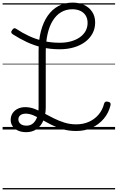

<svg xmlns="http://www.w3.org/2000/svg" viewBox="-20 -994 903 1473"><path d="M565 11Q509 11 462 -2.5Q415 -16 375.5 -36Q336 -56 301.5 -76Q267 -96 236.5 -109Q206 -122 178 -122Q151 -122 136 -110Q121 -98 121 -78Q121 -57 137.5 -43.5Q154 -30 183 -30Q213 -30 233.5 -47.5Q254 -65 265 -97Q276 -129 276 -173V-601Q276 -687 294 -755.5Q312 -824 346 -873Q380 -922 428.5 -948Q477 -974 537 -974Q586 -974 625 -956Q664 -938 687 -903.5Q710 -869 710 -821Q710 -775 689.5 -737Q669 -699 632.5 -672Q596 -645 546.5 -630.5Q497 -616 438 -616Q366 -616 304 -630.5Q242 -645 186.5 -671Q131 -697 78 -731Q68 -738 66.5 -745.5Q65 -753 73 -763Q80 -775 88 -777Q96 -779 104 -773Q152 -741 204 -717Q256 -693 314 -679.5Q372 -666 438 -666Q486 -666 525 -677Q564 -688 592.5 -708Q621 -728 636.5 -756Q652 -784 652 -818Q652 -852 637 -875.5Q622 -899 595.5 -911Q569 -923 535 -923Q487 -923 449 -900.5Q411 -878 384.5 -835Q358 -792 344.5 -731Q331 -670 331 -593V-172Q331 -112 312.5 -69Q294 -26 260.5 -3Q227 20 181 20Q145 20 118.5 8Q92 -4 77 -25.5Q62 -47 62 -74Q62 -104 77 -126Q92 -148 117 -160Q142 -172 174 -172Q210 -172 245.5 -158.5Q281 -145 317 -125.5Q353 -106 392 -86.5Q431 -67 474 -53.5Q517 -40 565 -40Q618 -40 662 -59.5Q706 -79 736.5 -115Q767 -151 779 -200Q782 -210 790 -213.5Q798 -217 810 -213Q822 -211 826 -204.5Q830 -198 828 -187Q814 -128 776.5 -83.5Q739 -39 685 -14Q631 11 565 11ZM0 449H863V459H0ZM0 -20H863V0H0ZM0 -505H863V-500H0ZM0 -969H863V-959H0Z"/></svg>

Font: Playwrite IT Trad Guides
Style: Regular
Weight: 400
Designer: Veronika Burian, José Scaglione
Foundry: TypeTogether
Version: Version 1.003